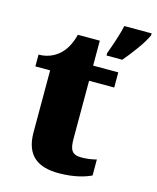

<svg xmlns="http://www.w3.org/2000/svg" viewBox="-115 -840 758 929"><g transform="rotate(15 264.0 -375.0)"><path d="M345 -613V-600H424C461 -644 510 -708 528 -750V-760H391C383 -719 359 -650 345 -613ZM268 10C351 10 406 -10 430 -22V-102C409 -96 381 -92 354 -92C306 -92 295 -116 295 -170V-460H421V-536H295V-661H185C175 -620 157 -587 139 -568C120 -547 83 -519 26 -519V-460H100V-150C100 -32 165 10 268 10Z"/></g></svg>

Font: Noto Serif Lao Black
Style: Regular
Weight: 900
Designer: Monotype Design Team
Foundry: Monotype Imaging Inc.
Version: Version 2.003